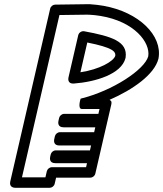

<svg xmlns="http://www.w3.org/2000/svg" viewBox="-20 -872 779 917"><path d="M392.2 -801.9C392.2 -801.9 405.4 -801.7 406.3 -801.7C425 -800.7 442.9 -798.8 459.9 -795.9C622.4 -769.2 698.9 -668.9 688 -602.8C670.7 -539.7 519.2 -438.5 365 -400.8C365 -400.8 349.2 -351.5 370.9 -351.5H455.3L449.9 -328.2H286.8C275 -328.2 264.9 -319.3 262.4 -308.8L259.2 -294.6C257.8 -288.7 254.1 -264 283.5 -264H435.1L429.7 -240.7H266.6C254.8 -240.7 244.7 -231.8 242.2 -221.3L239.1 -207.8C237.7 -201.8 234.1 -177.1 263.5 -177.1H415L409.6 -153.8H246.5C234.7 -153.8 224.6 -144.9 222.2 -134.4L219.6 -123.4C218.3 -117.4 214.6 -92.7 244 -92.7H395.5L391.1 -73.4H228C216.2 -73.4 206.1 -64.6 203.6 -54.1L196.9 -25H84.9L263.9 -800.2ZM453.3 -120.8C454 -122.3 453.5 -121.6 453.9 -123.2L473.2 -207.1C474.2 -208.9 473.5 -208.1 473.9 -210.1L493.3 -294C494.5 -296.1 493.6 -295.2 494.1 -297.5L511.1 -370.9C515.8 -391.4 507.7 -390.9 503.3 -395.3C614.2 -443.7 717 -515.4 736.6 -590.9C737.2 -593.8 736.9 -592.2 737.1 -593.3C756.5 -702.4 643.8 -814.2 474.1 -844.3C454.9 -847.6 433.3 -850.4 411.6 -851.7C410.2 -851.8 408 -852.1 407.4 -852.1L400.2 -852L400.2 -852L243.6 -849.9C233.3 -849.8 222.2 -842.1 219.6 -830.5L29.1 -5.6C22.5 23 47.4 25 53.5 25H216.8C227.6 25 238.5 17.2 241.2 5.6L247.9 -23.4H411C421.7 -23.4 432.7 -31.3 435.3 -42.8ZM399.6 -802 398.9 -802C399.4 -802 399.9 -802 400.2 -802ZM579.9 -597.2C590.9 -674.7 512 -698.6 382.5 -722.6C369.1 -725.1 356.4 -715.8 353.6 -703.7L307.4 -503.7C307 -501.7 298.5 -470.4 333.7 -473.1C435.2 -480.8 560 -517.5 579.4 -594.6C579.6 -595.5 579.8 -596.6 579.9 -597.2ZM530.6 -605.6C522.4 -578.6 454.3 -540.3 364.1 -526.8L396.9 -669C519.5 -644.4 532.8 -625.8 530.6 -605.6Z"/></svg>

Font: Stormning Aesir
Style: Bold
Weight: 400
Designer: Robert Jablonski, Mew Too
Foundry: Cannot Into Space Fonts
Version: Version 0.90